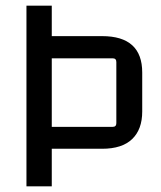

<svg xmlns="http://www.w3.org/2000/svg" viewBox="-20 -655 565 675"><path d="M162 0H73V-635H162V-528H339Q480 -528 480 -400V-263Q480 -200 444.5 -166Q409 -132 339 -132H162ZM376 -450H162V-209H376Q389 -209 389 -222V-437Q389 -450 376 -450Z"/></svg>

Font: Gemunu Libre Medium
Style: Regular
Weight: 500
Designer: Puspanada Ekanayake, Sola Matas, Pathum Egodawatta, Kosala Senevirathne
Foundry: mooniak
Version: Version 1.100